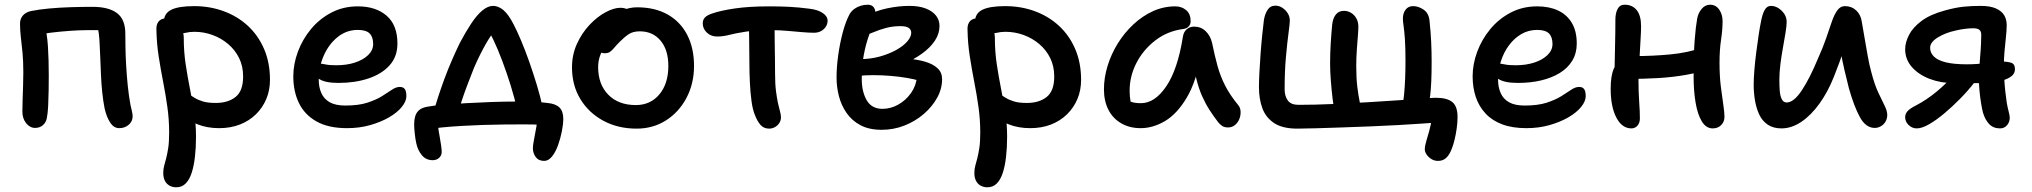

<svg xmlns="http://www.w3.org/2000/svg" viewBox="-20 -534 8624 815"><path d="M486 10Q463 10 447.5 -14Q432 -38 424 -74Q418 -104 414 -142Q410 -180 408.5 -219Q407 -258 405.5 -291.5Q404 -325 403 -346Q402 -372 399.5 -390.5Q397 -409 394 -426L418 -406H348Q317 -406 275.5 -403Q234 -400 193.5 -395Q153 -390 127 -383L165 -450Q180 -394 183.5 -337Q187 -280 187 -215Q187 -186 186.5 -151.5Q186 -117 184.5 -85.5Q183 -54 179 -34Q176 -15 162.5 -3Q149 9 129 9Q107 9 91 -11Q75 -31 75 -60Q75 -82 76 -111.5Q77 -141 78 -171.5Q79 -202 79 -227Q79 -275 75.5 -311Q72 -347 68.5 -376Q65 -405 65 -434Q65 -454 77 -468Q89 -482 111 -487Q145 -494 189 -498Q233 -502 281 -503.5Q329 -505 373 -505Q441 -505 476.5 -478.5Q512 -452 512 -391Q512 -372 512.5 -336Q513 -300 515.5 -256Q518 -212 522.5 -168.5Q527 -125 534 -88Q537 -75 540 -62Q543 -49 543 -40Q543 -19 526.5 -4.5Q510 10 486 10Z M910 10Q859 10 818 -6.5Q777 -23 753 -49Q729 -75 729 -105Q729 -119 737.5 -129.5Q746 -140 760 -140Q772 -140 782.5 -133.5Q793 -127 806.5 -118.5Q820 -110 841 -103.5Q862 -97 896 -97Q948 -97 980 -122.5Q1012 -148 1012 -209Q1012 -253 995 -287.5Q978 -322 948.5 -347Q919 -372 882 -385.5Q845 -399 805 -399Q785 -399 766.5 -394.5Q748 -390 731 -390Q716 -390 703.5 -397Q691 -404 683.5 -416.5Q676 -429 676 -443Q676 -477 707 -492.5Q738 -508 804 -508Q871 -508 929.5 -486.5Q988 -465 1032 -424.5Q1076 -384 1101 -326Q1126 -268 1126 -195Q1126 -151 1110.5 -114Q1095 -77 1066.5 -49Q1038 -21 998.5 -5.5Q959 10 910 10ZM728 261Q713 261 700.5 254.5Q688 248 680.5 234.5Q673 221 673 200Q673 183 677 169Q681 155 685.5 137.5Q690 120 694 94.5Q698 69 698 29Q698 -26 690.5 -79.5Q683 -133 672.5 -186.5Q662 -240 653.5 -295Q645 -350 644 -406Q643 -423 648 -434Q653 -445 662.5 -450.5Q672 -456 685 -456Q706 -456 722.5 -444.5Q739 -433 749.5 -414.5Q760 -396 760 -374Q760 -315 768 -262Q776 -209 786 -158.5Q796 -108 804 -58Q812 -8 812 46Q812 92 807.5 131.5Q803 171 793.5 200Q784 229 768 245Q752 261 728 261Z M1453 10Q1374 10 1323.5 -18.5Q1273 -47 1249 -96.5Q1225 -146 1225 -210Q1225 -262 1244.5 -314.5Q1264 -367 1300 -410.5Q1336 -454 1386.5 -480.5Q1437 -507 1499 -507Q1575 -507 1621 -467.5Q1667 -428 1667 -349Q1667 -294 1634 -257Q1601 -220 1544 -201Q1487 -182 1417 -182Q1359 -182 1333.5 -199.5Q1308 -217 1308 -239Q1308 -251 1314 -257.5Q1320 -264 1335 -264Q1346 -264 1362 -260.5Q1378 -257 1407 -257Q1452 -257 1487 -268.5Q1522 -280 1543 -300.5Q1564 -321 1564 -347Q1564 -377 1549 -392Q1534 -407 1499 -407Q1451 -407 1413.5 -377Q1376 -347 1354.5 -298.5Q1333 -250 1333 -195Q1333 -164 1344 -139Q1355 -114 1379.5 -100Q1404 -86 1446 -86Q1502 -86 1539 -98Q1576 -110 1601 -125.5Q1626 -141 1643.5 -153Q1661 -165 1677 -165Q1692 -165 1698.5 -155.5Q1705 -146 1705 -126Q1705 -104 1685.5 -80Q1666 -56 1631.5 -36Q1597 -16 1551.5 -3Q1506 10 1453 10Z M1821 -62Q1828 -86 1839.5 -121.5Q1851 -157 1866 -198Q1881 -239 1898.5 -279Q1916 -319 1932 -352Q1957 -399 1980.5 -434.5Q2004 -470 2027.5 -489.5Q2051 -509 2073 -509Q2095 -509 2116.5 -491.5Q2138 -474 2161 -429Q2175 -402 2192.5 -360.5Q2210 -319 2227 -270.5Q2244 -222 2259 -172.5Q2274 -123 2283 -80L2175 -68Q2165 -116 2148 -170.5Q2131 -225 2112 -275.5Q2093 -326 2075 -363.5Q2057 -401 2045 -415L2091 -418Q2065 -388 2040.5 -344.5Q2016 -301 1992 -246Q1977 -208 1963.5 -172.5Q1950 -137 1939.5 -105Q1929 -73 1922 -45ZM2290 149Q2266 149 2254 132.5Q2242 116 2242 95Q2242 82 2247 57.5Q2252 33 2257 3Q2262 -27 2262 -55L2324 -1Q2310 -2 2280.5 -4Q2251 -6 2204 -6Q2162 -6 2116.5 -5.5Q2071 -5 2026.5 -3.5Q1982 -2 1939.5 0.5Q1897 3 1860.5 6.5Q1824 10 1795 15L1837 -30Q1837 -17 1839.5 3Q1842 23 1846 44Q1850 65 1852.5 83.5Q1855 102 1855 111Q1855 126 1844 136Q1833 146 1817 146Q1788 146 1770.5 124.5Q1753 103 1747 74Q1743 56 1740.5 32.5Q1738 9 1738 -7Q1738 -25 1742.5 -40.5Q1747 -56 1759 -66.5Q1771 -77 1794 -81Q1820 -86 1862.5 -89.5Q1905 -93 1957.5 -96Q2010 -99 2066 -101Q2122 -103 2174 -103Q2191 -103 2212.5 -102.5Q2234 -102 2257 -101Q2280 -100 2303 -97Q2338 -94 2354.5 -78Q2371 -62 2371 -30Q2371 -7 2365 23.5Q2359 54 2348.5 83Q2338 112 2323 130.5Q2308 149 2290 149Z M2682 12Q2603 12 2541 -21.5Q2479 -55 2443.5 -113.5Q2408 -172 2408 -248Q2408 -302 2429 -348Q2450 -394 2482.5 -428.5Q2515 -463 2550.5 -482Q2586 -501 2614 -501Q2627 -501 2637.5 -497Q2648 -493 2654 -485Q2660 -477 2660 -463Q2660 -437 2649.5 -417.5Q2639 -398 2607 -384Q2578 -368 2558.5 -347.5Q2539 -327 2529 -302.5Q2519 -278 2519 -249Q2519 -176 2562 -132Q2605 -88 2679 -88Q2741 -88 2779 -133.5Q2817 -179 2817 -254Q2817 -322 2784 -361.5Q2751 -401 2696 -401Q2667 -401 2649 -389Q2631 -377 2611 -357Q2596 -342 2587 -331Q2578 -320 2569.5 -314Q2561 -308 2547 -308Q2531 -308 2521 -318.5Q2511 -329 2511 -356Q2511 -380 2526 -406Q2541 -432 2565.5 -454Q2590 -476 2621 -489.5Q2652 -503 2684 -503Q2760 -503 2814 -472.5Q2868 -442 2897 -386Q2926 -330 2926 -254Q2926 -179 2894 -118.5Q2862 -58 2807 -23Q2752 12 2682 12Z M3024 -379Q2998 -379 2980.5 -395.5Q2963 -412 2963 -435Q2963 -450 2972.5 -460Q2982 -470 3004 -477Q3038 -489 3098.5 -498Q3159 -507 3246 -507Q3293 -507 3331.5 -505Q3370 -503 3416 -497Q3451 -493 3472 -479Q3493 -465 3493 -446Q3493 -433 3486 -421.5Q3479 -410 3466 -402.5Q3453 -395 3435 -395Q3415 -395 3385.5 -397.5Q3356 -400 3322.5 -403Q3289 -406 3255 -406Q3187 -406 3145 -399.5Q3103 -393 3076 -386Q3049 -379 3024 -379ZM3245 12Q3222 12 3208 -4Q3194 -20 3184 -47Q3175 -68 3170 -105Q3165 -142 3163 -185Q3161 -228 3161 -269Q3161 -328 3160 -371Q3159 -414 3159 -442L3268 -449Q3268 -435 3268 -409.5Q3268 -384 3268.5 -352Q3269 -320 3269.5 -286Q3270 -252 3270 -222Q3270 -177 3274 -146.5Q3278 -116 3282.5 -95.5Q3287 -75 3291 -61Q3295 -47 3295 -36Q3295 -22 3287.5 -11Q3280 0 3268.5 6Q3257 12 3245 12Z M3723 17Q3669 17 3632.5 -2.5Q3596 -22 3573.5 -54.5Q3551 -87 3541 -126Q3531 -165 3531 -205Q3531 -249 3538 -299.5Q3545 -350 3557.5 -397Q3570 -444 3587 -475Q3595 -488 3607 -496.5Q3619 -505 3633.5 -509.5Q3648 -514 3664 -514Q3679 -514 3687.5 -504.5Q3696 -495 3696 -477Q3696 -461 3687.5 -437Q3679 -413 3667 -379Q3655 -345 3646.5 -300.5Q3638 -256 3638 -198Q3638 -145 3659 -108.5Q3680 -72 3726 -72Q3761 -72 3793 -90Q3825 -108 3847 -139Q3869 -170 3872 -208L3884 -191Q3861 -198 3828.5 -203.5Q3796 -209 3759.5 -212Q3723 -215 3687.5 -215Q3652 -215 3625 -212L3629 -283Q3675 -283 3714.5 -294Q3754 -305 3784.5 -322Q3815 -339 3831.5 -358.5Q3848 -378 3848 -395Q3848 -408 3837.5 -415.5Q3827 -423 3802 -423Q3770 -423 3741.5 -415.5Q3713 -408 3686 -396.5Q3659 -385 3630 -376Q3614 -373 3601.5 -381.5Q3589 -390 3589 -406Q3590 -423 3605.5 -437.5Q3621 -452 3640 -460Q3695 -488 3745 -498.5Q3795 -509 3840 -509Q3881 -509 3909.5 -498Q3938 -487 3953 -468Q3968 -449 3968 -424Q3968 -391 3948.5 -361.5Q3929 -332 3894.5 -307Q3860 -282 3817 -263.5Q3774 -245 3727 -237L3739 -286Q3788 -288 3831 -285Q3874 -282 3907.5 -272Q3941 -262 3960 -244Q3979 -226 3979 -198Q3979 -157 3958 -119Q3937 -81 3901 -50Q3865 -19 3819 -1Q3773 17 3723 17Z M4353 10Q4302 10 4261 -6.5Q4220 -23 4196 -49Q4172 -75 4172 -105Q4172 -119 4180.5 -129.5Q4189 -140 4203 -140Q4215 -140 4225.5 -133.5Q4236 -127 4249.5 -118.5Q4263 -110 4284 -103.5Q4305 -97 4339 -97Q4391 -97 4423 -122.5Q4455 -148 4455 -209Q4455 -253 4438 -287.5Q4421 -322 4391.5 -347Q4362 -372 4325 -385.5Q4288 -399 4248 -399Q4228 -399 4209.5 -394.5Q4191 -390 4174 -390Q4159 -390 4146.5 -397Q4134 -404 4126.5 -416.5Q4119 -429 4119 -443Q4119 -477 4150 -492.5Q4181 -508 4247 -508Q4314 -508 4372.5 -486.5Q4431 -465 4475 -424.5Q4519 -384 4544 -326Q4569 -268 4569 -195Q4569 -151 4553.5 -114Q4538 -77 4509.5 -49Q4481 -21 4441.5 -5.5Q4402 10 4353 10ZM4171 261Q4156 261 4143.5 254.5Q4131 248 4123.5 234.5Q4116 221 4116 200Q4116 183 4120 169Q4124 155 4128.5 137.5Q4133 120 4137 94.5Q4141 69 4141 29Q4141 -26 4133.5 -79.5Q4126 -133 4115.5 -186.5Q4105 -240 4096.5 -295Q4088 -350 4087 -406Q4086 -423 4091 -434Q4096 -445 4105.5 -450.5Q4115 -456 4128 -456Q4149 -456 4165.5 -444.5Q4182 -433 4192.5 -414.5Q4203 -396 4203 -374Q4203 -315 4211 -262Q4219 -209 4229 -158.5Q4239 -108 4247 -58Q4255 -8 4255 46Q4255 92 4250.5 131.5Q4246 171 4236.5 200Q4227 229 4211 245Q4195 261 4171 261Z M4822 10Q4775 10 4739.5 -10.5Q4704 -31 4685 -68Q4666 -105 4666 -155Q4666 -204 4681.5 -254.5Q4697 -305 4725 -350Q4753 -395 4791 -430.5Q4829 -466 4874 -486.5Q4919 -507 4969 -507Q4996 -507 5015 -491Q5034 -475 5034 -444Q5034 -431 5026 -422Q5018 -413 5003 -411Q4935 -402 4883.5 -362Q4832 -322 4803.5 -266Q4775 -210 4775 -149Q4775 -124 4779 -103.5Q4783 -83 4797 -51L4740 -131Q4763 -109 4779.5 -102.5Q4796 -96 4823 -96Q4882 -96 4930.5 -167.5Q4979 -239 5001 -377Q5004 -398 5017 -409.5Q5030 -421 5049 -421Q5078 -421 5098 -401.5Q5118 -382 5125 -352Q5136 -298 5148 -254.5Q5160 -211 5180 -171.5Q5200 -132 5235 -89Q5245 -78 5246 -61.5Q5247 -45 5241 -29.5Q5235 -14 5222.5 -3.5Q5210 7 5193 7Q5178 7 5168.5 1Q5159 -5 5151 -15Q5131 -41 5114 -67.5Q5097 -94 5082.5 -126.5Q5068 -159 5057.5 -202.5Q5047 -246 5040 -305L5079 -307Q5059 -189 5017.5 -119.5Q4976 -50 4925 -20Q4874 10 4822 10Z M6084 149Q6069 149 6056.5 141.5Q6044 134 6036 122.5Q6028 111 6028 100Q6028 86 6034 66Q6040 46 6047 21Q6054 -4 6058 -33L6068 -13Q6051 -12 6010 -9Q5969 -6 5913.5 -3Q5858 0 5796.5 2.5Q5735 5 5675 7Q5615 9 5566 10.5Q5517 12 5487 12Q5424 12 5388.5 -11.5Q5353 -35 5338.5 -74.5Q5324 -114 5324 -164Q5324 -190 5326 -228Q5328 -266 5331 -307.5Q5334 -349 5338 -386.5Q5342 -424 5345 -449Q5349 -474 5360.5 -492Q5372 -510 5394 -510Q5410 -510 5424 -500.5Q5438 -491 5446.5 -477Q5455 -463 5455 -447Q5455 -434 5449.5 -393.5Q5444 -353 5438.5 -292Q5433 -231 5433 -155Q5433 -126 5446.5 -107.5Q5460 -89 5492 -89Q5562 -89 5638 -92.5Q5714 -96 5785.5 -100Q5857 -104 5917.5 -108.5Q5978 -113 6019.5 -116Q6061 -119 6075 -119Q6122 -119 6144.5 -101Q6167 -83 6167 -37Q6167 -15 6163.5 10.5Q6160 36 6154.5 58.5Q6149 81 6143 96Q6134 121 6120 135Q6106 149 6084 149ZM5648 -45Q5641 -77 5636.5 -115.5Q5632 -154 5629 -193Q5626 -232 5626 -264Q5626 -306 5628.5 -348Q5631 -390 5635 -431Q5638 -457 5650.5 -472.5Q5663 -488 5685 -488Q5701 -488 5715 -479.5Q5729 -471 5737.5 -456Q5746 -441 5746 -420Q5746 -408 5744 -382.5Q5742 -357 5739.5 -323.5Q5737 -290 5737 -252Q5737 -202 5741.5 -165.5Q5746 -129 5751.5 -102.5Q5757 -76 5761 -54ZM6042 -79 5932 -78Q5937 -102 5940 -132.5Q5943 -163 5944.5 -199.5Q5946 -236 5946 -277Q5946 -333 5943.5 -368Q5941 -403 5938 -423.5Q5935 -444 5935 -455Q5935 -478 5946.5 -493Q5958 -508 5978 -508Q6001 -508 6023 -493Q6045 -478 6048 -446Q6053 -400 6055 -357.5Q6057 -315 6057 -273Q6057 -225 6055.5 -190.5Q6054 -156 6051 -130Q6048 -104 6042 -79Z M6459 10Q6400 10 6357 -6Q6314 -22 6286 -52Q6258 -82 6244.5 -122Q6231 -162 6231 -210Q6231 -262 6250.5 -314.5Q6270 -367 6306 -410.5Q6342 -454 6392.5 -480.5Q6443 -507 6505 -507Q6556 -507 6593.5 -489.5Q6631 -472 6652 -437Q6673 -402 6673 -349Q6673 -308 6654 -276.5Q6635 -245 6600.5 -224Q6566 -203 6521 -192.5Q6476 -182 6423 -182Q6365 -182 6339.5 -199.5Q6314 -217 6314 -239Q6314 -251 6320 -257.5Q6326 -264 6341 -264Q6352 -264 6368 -260.5Q6384 -257 6413 -257Q6458 -257 6493 -268.5Q6528 -280 6549 -300.5Q6570 -321 6570 -347Q6570 -377 6555 -392Q6540 -407 6505 -407Q6468 -407 6438 -389.5Q6408 -372 6385.5 -342Q6363 -312 6351 -274Q6339 -236 6339 -195Q6339 -164 6350 -139Q6361 -114 6385.5 -100Q6410 -86 6452 -86Q6508 -86 6545 -98Q6582 -110 6607 -125.5Q6632 -141 6649.5 -153Q6667 -165 6683 -165Q6698 -165 6704.5 -155.5Q6711 -146 6711 -126Q6711 -104 6691.5 -80Q6672 -56 6637.5 -36Q6603 -16 6557.5 -3Q6512 10 6459 10Z M6905 11Q6865 11 6841 -35Q6817 -81 6817 -157Q6817 -213 6830.5 -243Q6844 -273 6862 -285Q6872 -291 6887 -293.5Q6902 -296 6922 -296Q6995 -296 7070 -303Q7145 -310 7209 -333L7246 -247Q7198 -227 7138.5 -216.5Q7079 -206 7016.5 -202.5Q6954 -199 6896 -199L6833 -214Q6834 -273 6835.5 -336.5Q6837 -400 6837 -451Q6837 -478 6846.5 -496Q6856 -514 6876 -514Q6909 -514 6927.5 -491Q6946 -468 6946 -423Q6946 -400 6944 -369.5Q6942 -339 6940.5 -306Q6939 -273 6937 -243.5Q6935 -214 6935 -194Q6935 -144 6938 -102Q6941 -60 6941 -31Q6941 -13 6931 -1Q6921 11 6905 11ZM7250 11Q7222 11 7204 -18.5Q7186 -48 7177.5 -98Q7169 -148 7169 -209Q7169 -305 7173.5 -363Q7178 -421 7184 -454Q7188 -478 7203 -496Q7218 -514 7239 -514Q7263 -514 7277.5 -493.5Q7292 -473 7292 -444Q7292 -408 7285.5 -365Q7279 -322 7279 -268Q7279 -212 7284.5 -167Q7290 -122 7295 -90Q7300 -58 7300 -38Q7300 -17 7286 -3Q7272 11 7250 11Z M7542 11Q7507 11 7483.5 -5Q7460 -21 7447.5 -48Q7435 -75 7429.5 -108Q7424 -141 7424 -174Q7424 -201 7427 -237.5Q7430 -274 7435 -312.5Q7440 -351 7445 -384.5Q7450 -418 7454 -437Q7460 -472 7470 -490.5Q7480 -509 7497 -509Q7514 -509 7529 -499.5Q7544 -490 7554 -475Q7564 -460 7564 -441Q7564 -426 7559.5 -397Q7555 -368 7548.5 -333Q7542 -298 7537.5 -262Q7533 -226 7533 -196Q7533 -173 7534.5 -150.5Q7536 -128 7543 -113.5Q7550 -99 7564 -99Q7594 -99 7628 -150Q7662 -201 7698 -288Q7718 -332 7731.5 -371.5Q7745 -411 7755.5 -441.5Q7766 -472 7779 -490Q7792 -508 7811 -508Q7840 -508 7859.5 -489.5Q7879 -471 7883 -441Q7888 -413 7894.5 -374.5Q7901 -336 7908 -297Q7915 -258 7923 -229Q7937 -175 7953 -141Q7969 -107 7980 -85Q7991 -63 7991 -46Q7991 -31 7984 -18.5Q7977 -6 7964.5 1.5Q7952 9 7938 9Q7900 9 7875 -36.5Q7850 -82 7828 -160Q7819 -196 7809.5 -236Q7800 -276 7793.5 -316Q7787 -356 7782 -390L7829 -393Q7820 -362 7804.5 -316Q7789 -270 7764 -207Q7739 -144 7703.5 -94.5Q7668 -45 7626.5 -17Q7585 11 7542 11Z M8470 11Q8441 11 8423.5 -7.5Q8406 -26 8397 -57Q8393 -73 8389 -97.5Q8385 -122 8382.5 -149.5Q8380 -177 8380 -200Q8380 -217 8381.5 -243Q8383 -269 8385.5 -296.5Q8388 -324 8389 -348Q8390 -372 8390 -386Q8390 -401 8382 -407.5Q8374 -414 8356 -414Q8340 -414 8320 -411.5Q8300 -409 8280 -404Q8238 -395 8205.5 -375Q8173 -355 8173 -331Q8173 -310 8189 -294Q8205 -278 8239.5 -269.5Q8274 -261 8329 -261Q8350 -261 8372.5 -262.5Q8395 -264 8416 -266.5Q8437 -269 8452 -271Q8467 -273 8473 -273Q8499 -273 8516 -268Q8533 -263 8533 -241Q8533 -219 8512 -206Q8491 -193 8457 -187Q8423 -181 8384 -181H8275Q8219 -181 8171.5 -199Q8124 -217 8095.5 -249.5Q8067 -282 8067 -325Q8067 -354 8083.5 -386Q8100 -418 8137 -445.5Q8174 -473 8237 -490Q8281 -502 8314.5 -505.5Q8348 -509 8388 -509Q8428 -509 8452.5 -498Q8477 -487 8487.5 -469Q8498 -451 8498 -428Q8498 -404 8494.5 -374Q8491 -344 8488.5 -313.5Q8486 -283 8486 -256Q8486 -232 8487.5 -203Q8489 -174 8492 -147Q8495 -120 8498 -100Q8501 -81 8506 -62Q8511 -43 8511 -35Q8511 -16 8499.5 -2.5Q8488 11 8470 11ZM8116 11Q8097 11 8082 -3Q8067 -17 8067 -37Q8067 -51 8077.5 -62.5Q8088 -74 8114 -87Q8158 -110 8200.5 -145Q8243 -180 8281 -224L8361 -184Q8334 -149 8300.5 -115Q8267 -81 8233 -52.5Q8199 -24 8168.5 -6.5Q8138 11 8116 11Z"/></svg>

Font: Shantell Sans Medium
Style: Regular
Weight: 500
Designer: Stephen Nixon, Anya Danilova, Shantell Martin
Foundry: Arrow Type
Version: Version 1.011;[c5ecc13dd]